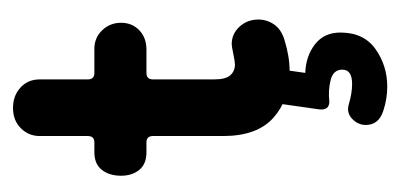

<svg xmlns="http://www.w3.org/2000/svg" viewBox="-180 -275 615 295"><g transform="rotate(-90 127.5 -127.5)"><path d="M165 10Q122 10 94 -15Q66 -40 66 -92V-200Q66 -210 56 -210H41Q23 -210 14 -221Q5 -232 5 -249Q5 -267 14 -278.5Q23 -290 41 -290H56Q66 -290 66 -300V-374Q66 -391 78 -403Q90 -415 109 -415Q128 -415 140.5 -403.5Q153 -392 153 -374V-300Q153 -290 163 -290H200Q217 -290 228.5 -278Q240 -266 240 -249Q240 -232 228.5 -221Q217 -210 199 -210H163Q153 -210 153 -200V-106Q153 -88 159.5 -81Q166 -74 176 -74Q180 -74 192 -76.5Q204 -79 207 -79Q223 -79 234 -67Q245 -55 245 -38Q245 -25 237.5 -14Q230 -3 214 2Q201 6 189 8Q177 10 165 10ZM170 -15 163 34Q189 35 207 49Q225 63 225 88Q225 124 199.5 142Q174 160 142 160Q123 160 105 154Q83 147 83 127Q83 115 92.5 106Q102 97 115 101Q132 106 146 106Q168 106 168 91Q168 77 152 73Q136 69 119 71Q105 71 107 55L117 -15Z"/></g></svg>

Font: Dongle
Style: Bold
Weight: 700
Designer: Yanghee Ryu
Foundry: Yanghee Ryu
Version: Version 2.000